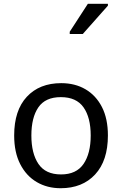

<svg xmlns="http://www.w3.org/2000/svg" viewBox="-20 -986 645 1016"><path d="M551 -269Q551 -136 483.5 -63Q416 10 301 10Q230 10 174.5 -22.5Q119 -55 87 -117.5Q55 -180 55 -269Q55 -402 122 -474Q189 -546 304 -546Q377 -546 432.5 -513.5Q488 -481 519.5 -419.5Q551 -358 551 -269ZM146 -269Q146 -174 183.5 -118.5Q221 -63 303 -63Q384 -63 422 -118.5Q460 -174 460 -269Q460 -364 422 -418Q384 -472 302 -472Q220 -472 183 -418Q146 -364 146 -269ZM349 -806V-818L445 -966H551V-956L418 -806Z"/></svg>

Font: Noto Sans Tifinagh Tawellemmet
Style: Regular
Weight: 400
Designer: JamraPatel
Foundry: JamraPatel LLC
Version: Version 2.006; ttfautohint (v1.8.4.7-5d5b)